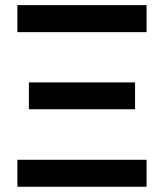

<svg xmlns="http://www.w3.org/2000/svg" viewBox="-20 -713 626 733"><path d="M46.4 -590.3V-693.4H539.6V-590.3ZM46.4 0V-103H539.6V0ZM90.3 -295.9V-398.4H495.6V-295.9Z"/></svg>

Font: Cascadia Code Medium
Style: Regular
Weight: 500
Monospace: yes
Designer: Aaron Bell
Foundry: Saja Typeworks
Version: Version 2407.024